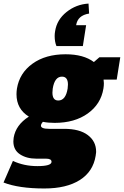

<svg xmlns="http://www.w3.org/2000/svg" viewBox="-68 -820 693 1073"><path d="M395 -562.5H247.5Q237.5 -585.8 237.5 -619.2Q237.5 -631.7 240 -645.8Q250 -710 303.8 -752.9Q357.5 -795.8 426.7 -800L430 -744.2Q365.8 -734.2 357.5 -679.2H413.3ZM-48.3 200 4.2 79.2Q65.8 108.3 140.8 108.3Q220 108.3 220 84.2Q220 66.7 189.2 66.7H135Q80.8 66.7 43.8 42.5Q6.7 18.3 6.7 -30Q6.7 -36.7 8.3 -50Q20 -121.7 93.3 -168.3Q24.2 -210.8 24.2 -293.3Q24.2 -308.3 26.7 -325Q40.8 -411.7 113.8 -464.2Q186.7 -516.7 298.3 -516.7Q399.2 -516.7 456.7 -473.3L487.5 -500H604.2L584.2 -375H510.8Q512.5 -361.7 512.5 -355Q512.5 -340 510 -325Q495.8 -238.3 422.5 -185.8Q349.2 -133.3 237.5 -133.3Q200 -133.3 171.7 -139.2Q160.8 -126.7 160.8 -117.5Q160.8 -100 207.5 -100H290.8Q376.7 -100 422.9 -65Q469.2 -30 469.2 27.5Q469.2 30.8 468.8 34.6Q468.3 38.3 467.5 42.9Q466.7 47.5 466.7 50Q452.5 139.2 377.9 186.2Q303.3 233.3 180 233.3Q36.7 233.3 -48.3 200ZM225 -302.5Q225 -258.3 257.5 -258.3Q299.2 -258.3 310 -325Q311.7 -340 311.7 -347.5Q311.7 -391.7 278.3 -391.7Q237.5 -391.7 226.7 -325Q225 -310 225 -302.5Z"/></svg>

Font: BoonTook
Style: Italic
Weight: 400
Italic angle: -9°
Designer: Sungsit Sawaiwan
Foundry: FontUni
Version: Version 3.0